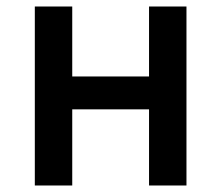

<svg xmlns="http://www.w3.org/2000/svg" viewBox="-20 -570 680 590"><path d="M87 0H202V-234H438V0H553V-550H438V-335H202V-550H87Z"/></svg>

Font: DAIFUKU Sans JP Medium
Style: Regular
Weight: 500
Designer: Original font ‘Source Han Sans JP’ : Ryoko NISHIZUKA  (kana, bopomofo & ideographs); Paul D. Hunt (Latin, Greek & Cyrill
Foundry: Daifuku
Version: Version 1.000